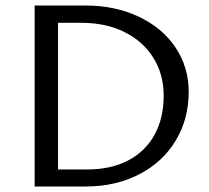

<svg xmlns="http://www.w3.org/2000/svg" viewBox="-20 -678 761 698"><path d="M106 -658H290Q398 -658 484 -617.5Q570 -577 618 -505.5Q666 -434 666 -344Q666 -245 618.5 -166.5Q571 -88 485.5 -44Q400 0 291 0H106ZM298 -62Q383 -62 445.5 -94.5Q508 -127 541.5 -187.5Q575 -248 575 -330Q575 -408 537.5 -468Q500 -528 432.5 -561.5Q365 -595 277 -595H191V-62Z"/></svg>

Font: Ysabeau Medium
Style: Regular
Weight: 500
Designer: Christian Thalmann (Catharsis Fonts)
Version: Version 0.003